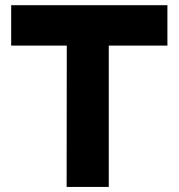

<svg xmlns="http://www.w3.org/2000/svg" viewBox="-20 -739 706 759"><path d="M243.4 0 244 -558.7 377.5 -718.5H410V0ZM24.2 -558.7V-718.5H377.5L244 -558.7ZM410 -558.7V-718.5H641.8V-558.7Z"/></svg>

Font: Foldit Thin
Style: Regular
Weight: 100
Designer: Sophia Tai
Foundry: Sophia Tai
Version: Version 1.003